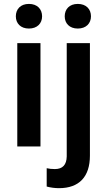

<svg xmlns="http://www.w3.org/2000/svg" viewBox="-20 -749 546 982"><path d="M61 -665.5C61 -629.9 85 -603 127.9 -603C170.9 -603 195.3 -629.9 195.3 -665.5C195.3 -702.1 170.9 -729 127.9 -729C85 -729 61 -702.1 61 -665.5ZM311 -665.5C311 -629.9 335 -603 377.9 -603C420.9 -603 445.3 -629.9 445.3 -665.5C445.3 -702.1 420.9 -729 377.9 -729C335 -729 311 -702.1 311 -665.5ZM187 -528.3H68.4V0H187ZM321.3 -528.3V51.3C320.3 94.2 300.3 115.7 260.7 115.7C245.1 115.7 231 114.3 218.8 111.3V205.1C238.8 210.4 259.8 213.4 281.7 213.4C385.3 213.4 439.9 154.8 439.9 46.9V-528.3Z"/></svg>

Font: Roboto Medium
Style: Regular
Weight: 500
Designer: Google
Version: Version 2.137; 2017